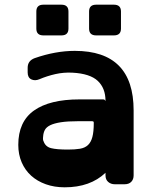

<svg xmlns="http://www.w3.org/2000/svg" viewBox="-20 -785 648 819"><path d="M390 -634Q360 -634 360 -663V-736Q360 -765 390 -765H466Q496 -765 496 -736V-663Q496 -634 466 -634ZM165 -634Q135 -634 135 -663V-736Q135 -765 165 -765H242Q272 -765 272 -736V-663Q272 -634 242 -634ZM470 1Q453 1 441.5 -9Q430 -19 430 -37V-48Q365 14 256 14Q212 14 175.5 1Q139 -12 113 -35.5Q87 -59 72.5 -92.5Q58 -126 58 -167Q58 -266 125 -313.5Q192 -361 319 -361H421Q426 -361 428 -357Q430 -353 430 -355Q430 -409 397 -440Q364 -471 289 -475Q252 -477 216.5 -469Q181 -461 148 -447Q129 -439 113.5 -446.5Q98 -454 98 -476V-496Q98 -526 128 -537Q217 -568 299 -568Q550 -568 550 -314V-37Q550 -20 540 -9.5Q530 1 511 1ZM314 -268Q268 -268 239.5 -263.5Q211 -259 194.5 -251Q178 -243 171.5 -231Q165 -219 164 -203Q162 -188 166 -182Q174 -159 198 -153Q222 -147 270 -147Q300 -147 321 -150.5Q342 -154 355 -166Q368 -178 374 -200.5Q380 -223 380 -261Q380 -265 378.5 -266.5Q377 -268 371 -268Z"/></svg>

Font: OpenDyslexic3
Style: Bold
Weight: 700
Designer: Abelardo Gonzalez
Version: Version 1.000;PS 001.001;hotconv 1.0.56